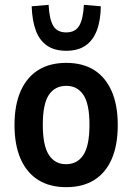

<svg xmlns="http://www.w3.org/2000/svg" viewBox="-20 -764 547 794"><path d="M254 10Q186 10 138.5 -19.5Q91 -49 65.5 -106.5Q40 -164 40 -247Q40 -330 65.5 -387.5Q91 -445 138.5 -474.5Q186 -504 254 -504Q322 -504 369 -474.5Q416 -445 441.5 -387.5Q467 -330 467 -247Q467 -164 442 -106.5Q417 -49 369.5 -19.5Q322 10 254 10ZM253 -85Q300 -85 325 -123.5Q350 -162 350 -248Q350 -334 325 -371.5Q300 -409 254 -409Q207 -409 182 -371.5Q157 -334 157 -248Q157 -162 182 -123.5Q207 -85 253 -85ZM254 -554Q206 -554 175 -575Q144 -596 128.5 -637Q113 -678 111 -738L181 -744Q184 -685 200 -657.5Q216 -630 254 -630Q291 -630 307.5 -657.5Q324 -685 327 -744L397 -738Q396 -678 380 -637Q364 -596 333 -575Q302 -554 254 -554Z"/></svg>

Font: Nunito Sans 10pt Condensed
Style: Bold
Weight: 700
Width: 3
Designer: Vernon Adams
Foundry: Vernon Adams
Version: Version 3.101;gftools[0.9.27]